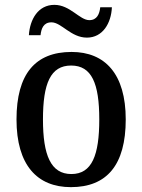

<svg xmlns="http://www.w3.org/2000/svg" viewBox="-20 -761 586 791"><path d="M338 -606C403 -606 438 -665 441 -731H393C390 -704 380 -678 348 -678C308 -678 269 -741 204 -741C137 -741 103 -681 99 -616H147C150 -643 159 -669 192 -669C233 -669 272 -606 338 -606ZM272 10C420 10 498 -81 498 -269C498 -456 413 -547 275 -547C125 -547 48 -456 48 -269C48 -81 133 10 272 10ZM274 -44C189 -44 157 -122 157 -269C157 -417 188 -491 273 -491C358 -491 389 -417 389 -269C389 -122 359 -44 274 -44Z"/></svg>

Font: Noto Serif Devanagari SemiCondensed Medium
Style: Regular
Weight: 500
Width: 4
Designer: Universal Thirst, Indian Type Foundry and the Monotype Design Team
Foundry: Monotype Imaging Inc.
Version: Version 2.004